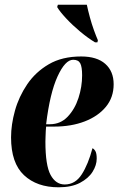

<svg xmlns="http://www.w3.org/2000/svg" viewBox="-20 -786 503 816"><path d="M229 10Q137 10 82 -41.5Q27 -93 27 -202Q27 -256 43.5 -315.5Q60 -375 95.5 -427.5Q131 -480 187.5 -513Q244 -546 325 -546Q392 -546 427.5 -514.5Q463 -483 463 -428Q463 -372 430 -332Q397 -292 340 -270Q283 -248 210 -248H176Q175 -242 174.5 -229Q174 -216 173.5 -203Q173 -190 173 -184Q173 -83 195 -42.5Q217 -2 255 -2Q300 -2 327.5 -45Q355 -88 373 -156Q380 -153 385.5 -143.5Q391 -134 391 -112Q391 -84 373.5 -56Q356 -28 320 -9Q284 10 229 10ZM192 -258Q237 -258 267.5 -290Q298 -322 313.5 -369.5Q329 -417 329 -466Q329 -502 321 -517Q313 -532 291 -532Q257 -532 224.5 -461Q192 -390 176 -258ZM384 -606Q354 -624 321 -651.5Q288 -679 261 -708Q234 -737 223 -756L226 -766H349Q354 -742 362 -712.5Q370 -683 379.5 -657Q389 -631 396 -615L394 -606Z"/></svg>

Font: Noto Serif Display ExtraCondensed ExtraBold
Style: Italic
Weight: 800
Width: 2
Italic angle: -12°
Designer: Monotype Design Team
Foundry: Monotype Imaging Inc.
Version: Version 2.009